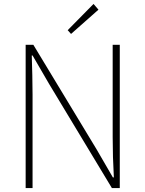

<svg xmlns="http://www.w3.org/2000/svg" viewBox="-20 -953 736 973"><path d="M110 0H145V-473C145 -542 143 -604 141 -672H145L228 -529L547 0H587V-726H551V-259C551 -191 553 -124 557 -54H552L469 -197L149 -726H110ZM340 -781 479 -904 454 -933 323 -800Z"/></svg>

Font: Noto Sans CJK HK Thin
Style: Regular
Weight: 100
Designer: Ryoko NISHIZUKA 西塚涼子 (kana, bopomofo & ideographs); Paul D. Hunt (Latin, Greek & Cyrillic); Sandoll Communications 산돌커뮤니
Foundry: Adobe
Version: Version 2.004;hotconv 1.0.118;makeotfexe 2.5.65603